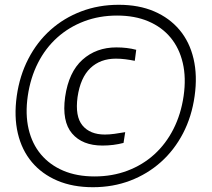

<svg xmlns="http://www.w3.org/2000/svg" viewBox="-20 -771 884 802"><path d="M408 -163Q324 -163 281 -213.5Q238 -264 252 -366Q267 -470 324.5 -521.5Q382 -573 466 -573Q489 -573 509.5 -570.5Q530 -568 549 -563L543 -517Q523 -521 503.5 -523.5Q484 -526 464 -526Q399 -526 357.5 -486.5Q316 -447 304 -366Q293 -285 324.5 -247Q356 -209 418 -209Q437 -209 458.5 -212Q480 -215 503 -219L496 -174Q454 -163 408 -163ZM368 11Q284 11 219.5 -16.5Q155 -44 113 -94Q71 -144 54.5 -214Q38 -284 50 -370Q62 -455 98.5 -525.5Q135 -596 191 -646Q247 -696 319.5 -723.5Q392 -751 476 -751Q560 -751 624 -723.5Q688 -696 730 -646Q772 -596 788.5 -525.5Q805 -455 793 -370Q781 -284 744.5 -214Q708 -144 652 -94Q596 -44 524 -16.5Q452 11 368 11ZM375 -34Q449 -34 512.5 -58Q576 -82 624.5 -126Q673 -170 704.5 -232Q736 -294 747 -370Q758 -446 743.5 -508Q729 -570 692.5 -614Q656 -658 599.5 -682Q543 -706 469 -706Q395 -706 331.5 -682Q268 -658 219 -614Q170 -570 138.5 -508Q107 -446 96 -370Q85 -294 99.5 -232Q114 -170 151 -126Q188 -82 244.5 -58Q301 -34 375 -34Z"/></svg>

Font: Plata Sans Light
Style: Italic
Weight: 300
Italic angle: -8°
Designer: Pablo Impallari, Andres Torresi, & Cristiano Sobral
Foundry: Pablo Impallari, Andres Torresi, & Cristiano Sobral
Version: Version 1.00;December 28, 2019;FontCreator 12.0.0.2547 64-bi